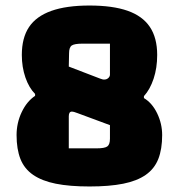

<svg xmlns="http://www.w3.org/2000/svg" viewBox="-20 -660 647 695"><path d="M304 -640Q388 -640 442 -621Q496 -602 522.5 -562.5Q549 -523 549 -461Q549 -414 536 -375Q523 -336 501 -312V-305Q531 -287 549 -249.5Q567 -212 567 -171Q567 -120 553 -84.5Q539 -49 507.5 -27Q476 -5 426 5Q376 15 304 15Q232 15 182 5Q132 -5 100 -27Q68 -49 54 -84.5Q40 -120 40 -171Q40 -215 58.5 -254Q77 -293 107 -313V-320Q85 -342 72 -379.5Q59 -417 59 -461Q59 -523 85 -562Q111 -601 165.5 -620.5Q220 -640 304 -640ZM262 -250Q247 -256 240 -256Q229 -256 229 -239V-123H329Q359 -123 368.5 -130Q378 -137 378 -158V-207ZM341 -376Q347 -374 350 -373Q353 -372 357 -372Q366 -372 372 -377.5Q378 -383 378 -390V-502H279Q250 -502 240 -495.5Q230 -489 230 -467L229 -419Z"/></svg>

Font: Changa ExtraLight
Style: Bold
Weight: 700
Version: Version 3.002; ttfautohint (v1.8.2)